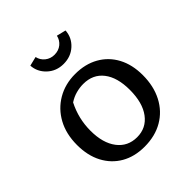

<svg xmlns="http://www.w3.org/2000/svg" viewBox="-205 -890 1038 1038"><g transform="rotate(-45 314.0 -371.0)"><path d="M306 9Q230 9 173.5 -23.5Q117 -56 85.5 -115.5Q54 -175 54 -256Q54 -340 88 -402.5Q122 -465 182 -500Q242 -535 318 -535Q395 -535 452.5 -502.5Q510 -470 541.5 -411Q573 -352 573 -272Q573 -188 540 -124.5Q507 -61 447 -26Q387 9 306 9ZM314 -56Q384 -56 425.5 -111.5Q467 -167 467 -265Q467 -360 426 -413Q385 -466 311 -466Q284 -466 256 -458.5Q228 -451 202 -434Q160 -352 160 -259Q160 -165 201.5 -110.5Q243 -56 314 -56ZM313 -617Q258 -617 220 -652.5Q182 -688 179 -738L232 -751Q238 -723 260.5 -705Q283 -687 313 -687Q345 -687 367 -705Q389 -723 395 -751L448 -738Q445 -687 407 -652Q369 -617 313 -617Z"/></g></svg>

Font: Piazzolla SC Medium
Style: Regular
Weight: 500
Designer: Juan Pablo del Peral
Foundry: Huerta Tipografica
Version: Version 1.330